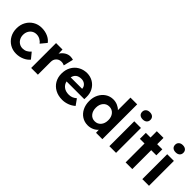

<svg xmlns="http://www.w3.org/2000/svg" viewBox="157 -1833 2885 2885"><g transform="rotate(45 1599.0 -391.0)"><path d="M301 10Q225 10 165 -26Q105 -62 70.5 -124Q36 -186 36 -265Q36 -344 70.5 -406Q105 -468 165 -504Q225 -540 301 -540Q372 -540 431 -514Q490 -488 523 -442L445 -348Q424 -377 388.5 -396.5Q353 -416 314 -416Q273 -416 241.5 -396.5Q210 -377 192 -343Q174 -309 174 -265Q174 -223 192.5 -188.5Q211 -154 243 -134.5Q275 -115 315 -115Q354 -115 386.5 -132Q419 -149 445 -180L522 -86Q488 -43 428 -16.5Q368 10 301 10Z M613 0V-529H750L752 -443Q778 -486 820 -513Q862 -540 910 -540Q927 -540 943 -537Q959 -534 970 -530L932 -374Q921 -380 903.5 -384.5Q886 -389 868 -389Q820 -389 788 -356.5Q756 -324 756 -274V0Z M1280 10Q1194 10 1129.5 -25Q1065 -60 1029.5 -121Q994 -182 994 -261Q994 -343 1028.5 -406Q1063 -469 1124 -504.5Q1185 -540 1263 -541Q1335 -540 1391.5 -506Q1448 -472 1480 -412.5Q1512 -353 1510 -277L1509 -233H1132Q1144 -179 1186.5 -147Q1229 -115 1295 -115Q1330 -115 1359 -126Q1388 -137 1421 -164L1489 -69Q1445 -30 1390 -10Q1335 10 1280 10ZM1265 -419Q1155 -419 1133 -320H1376V-324Q1373 -365 1341.5 -392Q1310 -419 1265 -419Z M1822 10Q1753 10 1698 -25Q1643 -60 1611.5 -122.5Q1580 -185 1580 -265Q1580 -344 1611.5 -406Q1643 -468 1698 -504Q1753 -540 1822 -540Q1870 -540 1913 -521Q1956 -502 1983 -473V-740H2126V0H1991L1988 -62Q1963 -31 1918.5 -10.5Q1874 10 1822 10ZM1854 -108Q1914 -108 1951 -151.5Q1988 -195 1988 -265Q1988 -334 1951 -377.5Q1914 -421 1854 -421Q1795 -421 1758.5 -377.5Q1722 -334 1722 -265Q1722 -195 1758.5 -151.5Q1795 -108 1854 -108Z M2345 -638Q2304 -638 2281 -658Q2258 -678 2258 -715Q2258 -749 2281.5 -770.5Q2305 -792 2345 -792Q2386 -792 2409 -771.5Q2432 -751 2432 -715Q2432 -680 2408.5 -659Q2385 -638 2345 -638ZM2275 0V-529H2417V0Z M2620 0V-402H2521V-529H2620V-663H2762V-529H2871V-402H2762V0Z M3045 -638Q3004 -638 2981 -658Q2958 -678 2958 -715Q2958 -749 2981.5 -770.5Q3005 -792 3045 -792Q3086 -792 3109 -771.5Q3132 -751 3132 -715Q3132 -680 3108.5 -659Q3085 -638 3045 -638ZM2975 0V-529H3117V0Z"/></g></svg>

Font: Lexend Deca SemiBold
Style: Regular
Weight: 600
Designer: Bonnie Shaver-Troup, Thomas Jockin
Foundry: Lexend
Version: Version 1.008; ttfautohint (v1.8.4.7-5d5b)